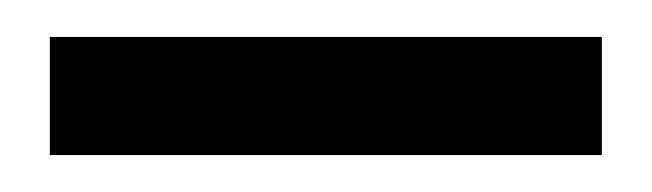

<svg xmlns="http://www.w3.org/2000/svg" viewBox="-20 -719 353 104"><path d="M306 -635H7V-699H306Z"/></svg>

Font: Open Sauce One
Style: Bold
Weight: 700
Designer: Alfredo Marco Pradil
Foundry: Creative Sauce Fz LLC
Version: Version 1.477